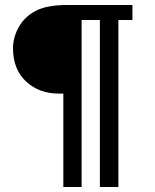

<svg xmlns="http://www.w3.org/2000/svg" viewBox="-20 -687 619 767"><path d="M509 -607H453V60H379V-607H306V60H233V-313H216Q136 -313 84 -361.5Q32 -410 32 -494Q32 -538 55 -579Q78 -620 122.5 -643.5Q167 -667 248 -667H509Z"/></svg>

Font: RailwayN12
Style: Semibold
Weight: 400
Version: 1999; 1.0, initial release  Kernus: V2.0